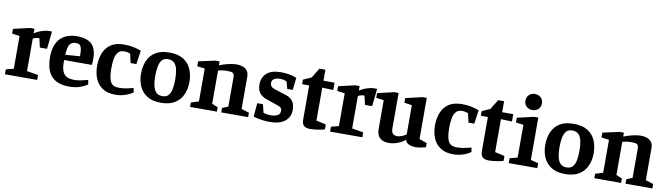

<svg xmlns="http://www.w3.org/2000/svg" viewBox="-37 -1324 6717 1929"><g transform="rotate(10 3321.5 -360.0)"><path d="M25 0V-50L103 -70V-404L25 -415V-463L193 -502H238V-456Q271 -478 312 -491.5Q353 -505 387 -505Q393 -505 402.5 -505Q412 -505 416 -504L397 -325H324L303 -417Q287 -417 269.5 -413Q252 -409 238 -401V-70L354 -50V0Z M681 10Q610 10 563 -10.5Q516 -31 489.5 -67Q463 -103 452 -148.5Q441 -194 441 -244Q441 -318 459.5 -367.5Q478 -417 510 -446.5Q542 -476 583.5 -489Q625 -502 671 -502Q776 -502 824 -455.5Q872 -409 872 -310Q872 -304 871.5 -291.5Q871 -279 870.5 -266Q870 -253 868 -244H586V-220Q586 -159 602 -125Q618 -91 648 -78Q678 -65 721 -65Q750 -65 786 -72Q822 -79 859 -89L867 -45Q837 -23 791 -6.5Q745 10 681 10ZM588 -298 736 -309V-330Q736 -359 732 -382Q728 -405 715.5 -419Q703 -433 676 -433Q641 -433 622.5 -417Q604 -401 597 -370.5Q590 -340 588 -298Z M1152 10Q1070 10 1019 -25Q968 -60 945 -117.5Q922 -175 922 -244Q922 -316 945 -374.5Q968 -433 1018.5 -467.5Q1069 -502 1152 -502Q1204 -502 1245 -494Q1286 -486 1328 -470L1308 -330H1249L1228 -422Q1212 -429 1198 -432Q1184 -435 1167 -435Q1125 -435 1103.5 -409.5Q1082 -384 1074.5 -341.5Q1067 -299 1067 -246Q1067 -190 1074 -154.5Q1081 -119 1094.5 -99.5Q1108 -80 1128.5 -72.5Q1149 -65 1177 -65Q1204 -65 1240 -70.5Q1276 -76 1322 -89L1330 -45Q1299 -22 1251.5 -6Q1204 10 1152 10Z M1615 10Q1528 10 1474 -25Q1420 -60 1395 -117.5Q1370 -175 1370 -244Q1370 -316 1394.6 -374.3Q1419.2 -432.6 1473.1 -467.3Q1527 -502 1615.4 -502Q1706 -502 1760.3 -467.4Q1814.6 -432.8 1839.3 -374.6Q1864 -316.4 1864 -244.2Q1864 -175 1839 -117.5Q1814 -60 1759.4 -25Q1704.9 10 1615 10ZM1619 -58Q1661 -58 1682.5 -83Q1704 -108 1711.5 -150.6Q1719 -193.1 1719 -246Q1719 -300 1710.5 -342.5Q1702 -385 1678.9 -409.5Q1655.8 -434 1613.3 -434Q1573 -434 1552 -409.5Q1531 -385 1523 -342.5Q1515 -300 1515 -246Q1515 -193.1 1523.5 -150.6Q1532 -108 1554.7 -83Q1577.3 -58 1619 -58Z M1914 0V-45L1992 -70V-405L1914 -415V-465L2083 -502H2127V-462Q2140 -468 2170 -477.5Q2200 -487 2236 -494.5Q2272 -502 2303 -502Q2336 -502 2364 -492Q2392 -482 2409.5 -459.5Q2427 -437 2427 -398V-70L2506 -45V0H2232V-45L2292 -70V-364Q2292 -401 2278 -411Q2264 -421 2223 -421Q2190 -421 2168 -417.5Q2146 -414 2127 -409V-70L2187 -45V0Z M2727 10Q2690 10 2643 3.5Q2596 -3 2560 -15L2572 -154H2630L2651 -70Q2664 -66 2681 -62Q2698 -58 2723 -58Q2770 -58 2795.5 -73Q2821 -88 2821 -119Q2821 -142 2809 -152Q2797 -162 2766 -172L2657 -209Q2611 -225 2586 -257Q2561 -289 2561 -344Q2561 -415 2608.5 -458.5Q2656 -502 2757 -502Q2794 -502 2835.5 -495Q2877 -488 2914 -473L2900 -347H2844L2824 -421Q2810 -427 2794.5 -431Q2779 -435 2755 -435Q2718 -435 2695.5 -421Q2673 -407 2673 -381Q2673 -361 2683 -346.5Q2693 -332 2720 -323L2834 -287Q2868 -277 2890 -259.5Q2912 -242 2923.5 -214.5Q2935 -187 2935 -146Q2935 -76 2881 -33Q2827 10 2727 10Z M3144 9Q3106 9 3086.5 -2.5Q3067 -14 3061 -32Q3055 -50 3055 -69V-420H2983V-467L3066 -504L3127 -604H3188V-492H3301V-417L3188 -421V-85L3287 -63V-13Q3266 -6 3240 -1.5Q3214 3 3188.5 6Q3163 9 3144 9Z M3342 0V-50L3420 -70V-404L3342 -415V-463L3510 -502H3555V-456Q3588 -478 3629 -491.5Q3670 -505 3704 -505Q3710 -505 3719.5 -505Q3729 -505 3733 -504L3714 -325H3641L3620 -417Q3604 -417 3586.5 -413Q3569 -409 3555 -401V-70L3671 -50V0Z M3945 10Q3897 10 3869 -6.5Q3841 -23 3829.5 -49.5Q3818 -76 3818 -105V-404L3740 -415V-463L3909 -502H3953V-140Q3953 -107 3967 -89.5Q3981 -72 4015 -72Q4035 -72 4060.5 -82Q4086 -92 4105 -105V-404L4027 -415V-463L4196 -502H4240V-83L4318 -55V-12Q4283 -3 4260 1Q4237 5 4209 5Q4175 5 4144.5 -9.5Q4114 -24 4109 -52Q4091 -36 4063.5 -21.5Q4036 -7 4005 1.5Q3974 10 3945 10Z M4599 10Q4517 10 4466 -25Q4415 -60 4392 -117.5Q4369 -175 4369 -244Q4369 -316 4392 -374.5Q4415 -433 4465.5 -467.5Q4516 -502 4599 -502Q4651 -502 4692 -494Q4733 -486 4775 -470L4755 -330H4696L4675 -422Q4659 -429 4645 -432Q4631 -435 4614 -435Q4572 -435 4550.5 -409.5Q4529 -384 4521.5 -341.5Q4514 -299 4514 -246Q4514 -190 4521 -154.5Q4528 -119 4541.5 -99.5Q4555 -80 4575.5 -72.5Q4596 -65 4624 -65Q4651 -65 4687 -70.5Q4723 -76 4769 -89L4777 -45Q4746 -22 4698.5 -6Q4651 10 4599 10Z M4967 9Q4929 9 4909.5 -2.5Q4890 -14 4884 -32Q4878 -50 4878 -69V-420H4806V-467L4889 -504L4950 -604H5011V-492H5124V-417L5011 -421V-85L5110 -63V-13Q5089 -6 5063 -1.5Q5037 3 5011.5 6Q4986 9 4967 9Z M5165 0V-50L5243 -70V-404L5165 -415V-463L5334 -502H5378V-70L5456 -50V0ZM5305 -566Q5268 -566 5244.5 -589Q5221 -612 5221 -648Q5221 -684 5244.5 -707Q5268 -730 5305 -730Q5342 -730 5365.5 -707Q5389 -684 5389 -648Q5389 -612 5365.5 -589Q5342 -566 5305 -566Z M5739 10Q5652 10 5598 -25Q5544 -60 5519 -117.5Q5494 -175 5494 -244Q5494 -316 5518.6 -374.3Q5543.2 -432.6 5597.1 -467.3Q5651 -502 5739.4 -502Q5830 -502 5884.3 -467.4Q5938.6 -432.8 5963.3 -374.6Q5988 -316.4 5988 -244.2Q5988 -175 5963 -117.5Q5938 -60 5883.4 -25Q5828.9 10 5739 10ZM5743 -58Q5785 -58 5806.5 -83Q5828 -108 5835.5 -150.6Q5843 -193.1 5843 -246Q5843 -300 5834.5 -342.5Q5826 -385 5802.9 -409.5Q5779.8 -434 5737.3 -434Q5697 -434 5676 -409.5Q5655 -385 5647 -342.5Q5639 -300 5639 -246Q5639 -193.1 5647.5 -150.6Q5656 -108 5678.7 -83Q5701.3 -58 5743 -58Z M6038 0V-45L6116 -70V-405L6038 -415V-465L6207 -502H6251V-462Q6264 -468 6294 -477.5Q6324 -487 6360 -494.5Q6396 -502 6427 -502Q6460 -502 6488 -492Q6516 -482 6533.5 -459.5Q6551 -437 6551 -398V-70L6630 -45V0H6356V-45L6416 -70V-364Q6416 -401 6402 -411Q6388 -421 6347 -421Q6314 -421 6292 -417.5Q6270 -414 6251 -409V-70L6311 -45V0Z"/></g></svg>

Font: Manuale
Style: Regular
Weight: 400
Designer: Eduardo Tunni / Pablo Cosgaya
Foundry: Eduardo Tunni / Pablo Cosgaya
Version: Version 1.002